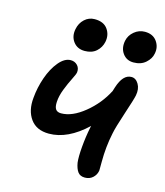

<svg xmlns="http://www.w3.org/2000/svg" viewBox="-112 -819 788 917"><g transform="rotate(15 282.5 -360.5)"><path d="M475.1 -578.1Q440.9 -578.1 421.9 -604.2Q402.8 -630.4 410.2 -668Q416 -695.8 439 -714.8Q461.9 -733.9 491.2 -733.9Q531.2 -733.9 550.8 -706.3Q570.3 -678.7 563 -645Q558.6 -619.6 535.4 -598.9Q512.2 -578.1 475.1 -578.1ZM235.8 -570.8Q199.2 -570.8 179.4 -597.2Q159.7 -623.5 167 -660.2Q172.9 -690.9 194.1 -710.4Q215.3 -730 244.1 -730Q288.6 -730 308.3 -702.1Q328.1 -674.3 320.8 -638.2Q314.9 -609.9 293.2 -590.3Q271.5 -570.8 235.8 -570.8ZM172.9 -145Q111.3 -145 81.5 -186.3Q51.8 -227.5 58.1 -291Q62.5 -343.3 80.1 -393.6Q97.7 -443.8 125.7 -477.5Q153.8 -511.2 184.1 -511.2Q204.1 -511.2 217 -497.8Q230 -484.4 228 -463.9Q227.1 -454.1 213.1 -427Q199.2 -399.9 185.8 -365.5Q172.4 -331.1 170.9 -301.8Q169.4 -277.3 177.2 -265.6Q185.1 -253.9 204.1 -253.9Q258.8 -253.9 319.6 -303.5Q380.4 -353 415 -420.9Q418 -431.2 420.9 -439.9Q442.9 -508.8 484.9 -508.8Q506.8 -508.8 520.5 -485.6Q534.2 -462.4 527.8 -429.2Q523.9 -409.2 498.3 -332.3Q472.7 -255.4 466.8 -224.1Q452.1 -154.3 452.1 -81.1Q451.7 -71.8 451.9 -53Q452.1 -34.2 451.2 -34.2Q447.3 -14.6 431.9 -0.7Q416.5 13.2 393.1 13.2Q369.6 13.2 358.2 -2.4Q346.7 -18.1 341.8 -46.9Q338.4 -74.7 342.8 -125.7Q347.2 -176.8 356.9 -224.1Q357.4 -225.6 357.9 -228.5Q358.4 -231.4 358.9 -232.9Q266.1 -145 172.9 -145Z"/></g></svg>

Font: Shantell Sans Normal
Style: Italic
Weight: 500
Italic angle: -11.31°
Designer: Stephen Nixon, Anya Danilova, Shantell Martin
Foundry: Arrow Type
Version: Version 1.006;[559af2be0]